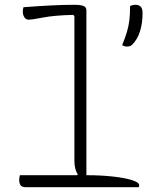

<svg xmlns="http://www.w3.org/2000/svg" viewBox="-20 -780 640 800"><path d="M63 -50H302L304 -54Q290 -74 290 -111V-713L285 -718Q206 -716 159.5 -707Q113 -698 99 -698Q88 -698 81.5 -708Q75 -718 75 -732Q75 -743 78 -750Q145 -755 195.5 -757.5Q246 -760 290 -760Q314 -760 327 -755.5Q340 -751 340 -737V-50Q400 -50 450 -44.5Q500 -39 530 -29.5Q560 -20 560 -8Q560 -4 558 0H89Q71 0 65.5 -8.5Q60 -17 60 -30Q60 -41 63 -50ZM510 -586Q498 -586 489 -592Q502 -624 509 -647.5Q516 -671 519 -695.5Q522 -720 522 -755Q527 -757 532 -758.5Q537 -760 545 -760Q558 -760 566 -752.5Q574 -745 574 -725Q574 -684 563.5 -650Q553 -616 531 -594Q523 -586 510 -586Z"/></svg>

Font: Recursive Mn Csl St Lt
Style: Regular
Weight: 300
Monospace: yes
Version: Version 1.079;hotconv 1.0.112;makeotfexe 2.5.65598; ttfautoh